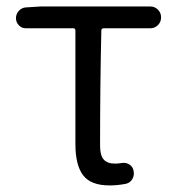

<svg xmlns="http://www.w3.org/2000/svg" viewBox="-20 -560 547 593"><path d="M318.4 12.7Q260.7 12.7 236.8 -18.6Q212.9 -49.8 212.9 -115.2V-465.8Q212.9 -472.7 206.1 -472.7H59.6Q46.9 -472.7 38.1 -481.9Q29.3 -491.2 29.3 -503.9Q29.3 -516.6 38.1 -526.4Q46.9 -536.1 59.6 -537.1L106.4 -540H444.3Q458 -540 467.8 -530.3Q477.5 -520.5 477.5 -506.3Q477.5 -492.2 467.8 -482.4Q458 -472.7 444.3 -472.7H300.8Q293 -472.7 293 -465.8Q289.1 -300.8 289.1 -109.4Q289.1 -80.1 300.3 -67.4Q311.5 -54.7 335 -54.7Q344.7 -54.7 356.4 -56.6Q369.1 -58.6 379.9 -51.8Q390.6 -44.9 392.6 -32.2Q395.5 -18.6 388.7 -6.8Q381.8 4.9 368.2 7.8Q342.8 12.7 318.4 12.7Z"/></svg>

Font: Gen Jyuu Gothic P Normal
Style: Regular
Weight: 300
Designer: [Source Han Sans]
Ryoko NISHIZUKA  (kana & ideographs); Paul D. Hunt (Latin, Greek & Cyrillic); Wenlong ZHANG  (bopomofo
Version: Version 1.002.20150607